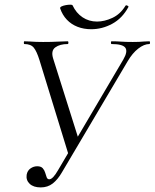

<svg xmlns="http://www.w3.org/2000/svg" viewBox="-20 -805 674 837"><path d="M157.6 12Q126 12 109.4 -3.7Q92.8 -19.4 96.2 -43.2Q99.4 -61.2 112.9 -70.7Q126.4 -80.2 142.2 -80.2Q158.8 -80.2 166.4 -71.5Q174 -62.8 177.1 -51.8Q180.2 -40.8 183.5 -32.1Q186.8 -23.4 194.8 -23.4Q202.6 -23.4 212.1 -33.3Q221.6 -43.2 233 -63L517.4 -545.2Q538 -580.6 526.4 -596.8Q514.8 -613 466.6 -613Q463.6 -613 463.6 -619Q463.6 -625 466.6 -625Q488.8 -625 508.5 -623.5Q528.2 -622 559 -622Q574.8 -622 585.8 -622.5Q596.8 -623 607 -624Q617.2 -625 631 -625Q634 -625 634 -619Q634 -613 631 -613Q608.2 -613 582.7 -593.2Q557.2 -573.4 536.4 -537.8L250.4 -54.4Q232 -22.4 210 -5.2Q188 12 157.6 12ZM280.8 -124.2 152 -543.2Q140.2 -581.2 127.3 -597.1Q114.4 -613 86 -613Q84 -613 84 -619Q84 -625 86 -625Q99.4 -625 111.6 -624Q123.8 -623 137.6 -622.5Q151.4 -622 167.8 -622Q206 -622 231 -623.5Q256 -625 275.2 -625Q278.2 -625 278.2 -619Q278.2 -613 275.2 -613Q241.2 -613 221.3 -598.6Q201.4 -584.2 211.4 -550.8L323.4 -195.8ZM377.8 -677.6Q345.4 -677.6 318.2 -688.1Q291 -698.6 271.5 -719.1Q252 -739.6 242.2 -768.6Q241.2 -773.6 248.5 -777.1Q255.8 -780.6 266.6 -782.6Q277.4 -784.6 286.4 -784.6Q295.4 -784.6 296.4 -781.6Q312 -748.2 339.9 -729.6Q367.8 -711 403 -711Q435.6 -711 470 -727.1Q504.4 -743.2 526.4 -779Q528.6 -783.8 535.2 -780.6Q541.8 -777.4 539.8 -774.4Q513.2 -725.2 469.4 -701.4Q425.6 -677.6 377.8 -677.6Z"/></svg>

Font: Cormorant Light
Style: Italic
Weight: 300
Italic angle: -10°
Designer: Christian Thalmann (Catharsis Fonts)
Foundry: Catharsis Fonts
Version: Version 4.000